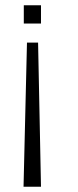

<svg xmlns="http://www.w3.org/2000/svg" viewBox="-20 -530 294 726"><path d="M70 -510V-441H135V-510H70ZM82 -369 69 176H135L124 -369H82Z"/></svg>

Font: ChivoLight
Style: Regular
Weight: 300
Designer: Hector Gatti
Foundry: Omnibus-Type
Version: Version 1.004;PS 001.004;hotconv 1.0.88;makeotf.lib2.5.64775